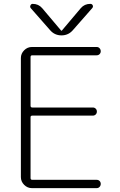

<svg xmlns="http://www.w3.org/2000/svg" viewBox="-20 -973 619 993"><path d="M398 -931Q417 -953 447 -953Q456 -953 459.5 -945.5Q463 -938 457 -931L356 -816Q333 -790 298 -790Q263 -790 240 -816L139 -931Q134 -937 137.5 -945Q141 -953 149 -953Q179 -953 198 -931L296 -815Q297 -814 298 -814L300 -815ZM145 0Q122 0 105 -17Q88 -34 88 -57V-673Q88 -696 105 -713Q122 -730 145 -730H480Q489 -730 495 -723.5Q501 -717 501 -708Q501 -699 495 -693Q489 -687 480 -687H147Q138 -687 138 -678V-426Q138 -417 147 -417H460Q469 -417 475 -411Q481 -405 481 -396Q481 -387 475 -381Q469 -375 460 -375H147Q138 -375 138 -367V-52Q138 -43 147 -43H480Q489 -43 495 -37Q501 -31 501 -22Q501 -13 495 -6.5Q489 0 480 0Z"/></svg>

Font: Rounded Mplus 1c Light
Style: Regular
Weight: 300
Version: Version 1.059.20150529